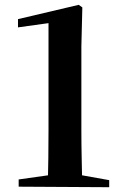

<svg xmlns="http://www.w3.org/2000/svg" viewBox="-20 -772 506 794"><path d="M57.2 0V-29.9L187.7 -48.3H312.5L431.6 -27V2.2ZM177.6 0Q180.6 -117.6 180.6 -234.6V-676.3L54.4 -658.8V-692.9L305.5 -752L320.5 -741.4L316.5 -580.3V-234.6Q316.5 -177.1 317.8 -117.8Q319.2 -58.5 320.2 0Z"/></svg>

Font: Noto Serif SC ExtraLight
Style: Regular
Weight: 200
Designer: Ryoko NISHIZUKA 西塚涼子 (kana & ideographs); Frank Grießhammer (Latin, Greek & Cyrillic); Wenlong ZHANG 张文龙 (bopomofo); San
Foundry: Adobe
Version: Version 2.002-H1;hotconv 1.1.0;makeotfexe 2.6.0